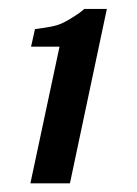

<svg xmlns="http://www.w3.org/2000/svg" viewBox="-20 -722 316 442"><path d="M50 -300H141L226 -701.5H174Q173 -701 169.5 -697.5Q166 -694 148 -682.5Q134 -673.5 123 -668.5Q112 -663.5 98 -660.8Q84 -658 60.5 -655L51.5 -614.5H117Z"/></svg>

Font: League Gothic SemiExpanded Italic
Style: Regular
Weight: 400
Width: 6
Designer: The League of Moveable Type
Version: Version 1.600; ttfautohint (v1.8.3)